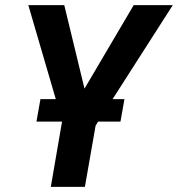

<svg xmlns="http://www.w3.org/2000/svg" viewBox="-20 -731 696 751"><path d="M451.2 -255.4H363.8L354 -239.7L312 0H178.7L222.7 -255.4H122.6L138.2 -343.3H198.2L90.8 -710.9H231.4L310.5 -384.3L502.9 -710.9H655.8L420.4 -343.3H466.8Z"/></svg>

Font: Roboto Mono
Style: Bold Italic
Weight: 700
Designer: Google
Version: Version 2.000985; 2015; ttfautohint (v1.3)